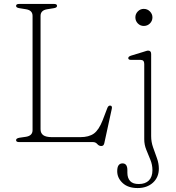

<svg xmlns="http://www.w3.org/2000/svg" viewBox="-20 -720 894 973"><path d="M252.5 -678.5 218.5 -673Q185.5 -667.5 185.5 -639.5V-65Q185.5 -45 199.2 -35Q213 -25 243.5 -25H387Q430.5 -25 455.8 -43.2Q481 -61.5 500 -110L524.5 -174Q529.5 -185.5 538.5 -185Q550 -184 546.5 -168.5L508.5 6Q505.5 20 493.5 20Q481.5 20 473 10Q464.5 0 451 0H76.5Q61.5 0 61.5 -10Q61.5 -19 78.5 -22L112.5 -27Q145 -32.5 145 -60.5V-639.5Q145 -667.5 112.5 -673L78.5 -678.5Q61.5 -681 61.5 -690Q61.5 -700 76.5 -700H254.5Q269 -700 269 -690Q269 -681 252.5 -678.5ZM708.5 -588.5Q691 -588.5 678.5 -601.2Q666 -614 666 -632Q666 -649.5 678.5 -662.2Q691 -675 708.5 -675Q727 -675 739.8 -662Q752.5 -649 752.5 -632Q752.5 -614 739.8 -601.2Q727 -588.5 708.5 -588.5ZM746 -30Q746 -0.5 755.8 27Q765.5 54.5 775.2 81.2Q785 108 785 134.5Q785 178.5 755 205.8Q725 233 677.5 233Q629 233 601.5 207.5Q574 182 574 147.5Q574 108 601 108Q625.5 108 625.5 142.5V155.5Q625.5 182.5 639.8 197.8Q654 213 684 212.5Q716.5 212.5 734.5 194.5Q752.5 176.5 752.5 142Q752.5 115 742 89.5Q731.5 64 721.2 38.5Q711 13 711 -14V-396Q711 -416.5 692.5 -416.5H644.5Q630 -416.5 630 -425.5Q630 -433.5 644 -438L703 -456Q711.5 -458.5 718.8 -461Q726 -463.5 730.5 -463.5Q746 -463.5 746 -446.5Z"/></svg>

Font: Fraunces 9pt Soft Thin
Style: Regular
Weight: 100
Version: Version 1.000;[b76b70a41]